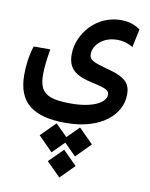

<svg xmlns="http://www.w3.org/2000/svg" viewBox="-93 -465 772 988"><g transform="rotate(10 293.0 29.5)"><path d="M269 173.8C457.5 173.8 555.7 77.6 555.7 -23.9C555.7 -75.7 538.6 -108.9 439 -135.7C355 -158.2 335 -166.5 335 -199.7C335 -238.8 377.4 -293.5 457.5 -293.5C492.7 -293.5 516.6 -283.7 540 -270.5L560.1 -365.7C533.7 -384.3 503.9 -397 459 -397C330.1 -397 238.8 -286.6 238.8 -179.2C238.8 -106.9 275.9 -74.2 368.2 -54.2C442.4 -38.1 459 -29.3 459 -6.8C459 33.7 395 70.8 278.8 70.8C150.4 70.8 111.8 42 111.8 -52.2C111.8 -96.7 117.2 -129.9 126 -185.1H39.1C22.5 -131.8 16.6 -83 16.6 -32.7C16.6 114.7 102.5 173.8 269 173.8ZM346.7 184.1 285.6 245.1 224.1 184.1 148.9 259.3 224.1 335.4 285.6 273.9 346.7 335.4 421.9 259.3ZM286.1 311 213.4 383.3 286.1 456.1 358.4 383.3Z"/></g></svg>

Font: Cascadia Mono NF
Style: Regular
Weight: 400
Monospace: yes
Designer: Aaron Bell
Foundry: Saja Typeworks
Version: Version 2404.023